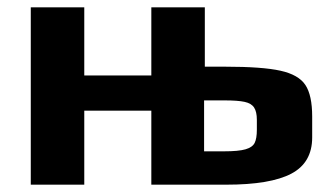

<svg xmlns="http://www.w3.org/2000/svg" viewBox="-20 -504 918 524"><path d="M64 -484H210V-298H393V-484H539V-322H595Q696 -322 745.5 -311Q795 -300 813.5 -272Q832 -244 832 -186V-129Q832 -60 775 -30Q718 0 598 0H393V-202H210V0H64ZM591 -91Q631 -91 650 -96.5Q669 -102 675 -114Q681 -126 681 -150V-177Q681 -199 673.5 -210.5Q666 -222 647.5 -226Q629 -230 593 -230H537V-91Z"/></svg>

Font: Play
Style: Bold
Weight: 700
Designer: Jonas Hecksher (Cyrillic expansion: Cyreal)
Foundry: Jonas Hecksher, Playtype, e-types AS
Version: Version 2.101; ttfautohint (v1.5.65-e2d9)